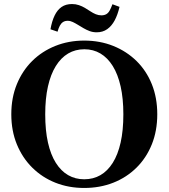

<svg xmlns="http://www.w3.org/2000/svg" viewBox="-20 -921 835 951"><path d="M397 10Q320 10 254.5 -16Q189 -42 140 -90.5Q91 -139 63.5 -206Q36 -273 36 -355Q36 -437 63.5 -504Q91 -571 139.5 -619Q188 -667 254 -693.5Q320 -720 397 -720Q475 -720 541 -693.5Q607 -667 656 -619Q705 -571 732 -504Q759 -437 759 -355Q759 -273 732 -206Q705 -139 656 -90.5Q607 -42 541 -16Q475 10 397 10ZM397 -33Q442 -33 477.5 -53.5Q513 -74 538.5 -114.5Q564 -155 577.5 -215Q591 -275 591 -355Q591 -433 577.5 -493Q564 -553 538.5 -594Q513 -635 477.5 -656Q442 -677 398 -677Q353 -677 317.5 -656Q282 -635 256.5 -594Q231 -553 217.5 -493Q204 -433 204 -355Q204 -275 217.5 -215Q231 -155 256.5 -114.5Q282 -74 317.5 -53.5Q353 -33 397 -33ZM459 -761Q440 -761 424 -767Q408 -773 393.5 -781.5Q379 -790 366 -798Q353 -806 340.5 -812Q328 -818 315 -818Q302 -818 292.5 -812Q283 -806 276.5 -794Q270 -782 265 -764L230 -776Q237 -816 250.5 -844Q264 -872 285 -886.5Q306 -901 337 -901Q355 -901 371 -895.5Q387 -890 400.5 -882Q414 -874 427.5 -865Q441 -856 454.5 -850.5Q468 -845 482 -845Q496 -845 506 -850.5Q516 -856 523 -868.5Q530 -881 537 -900L572 -887Q563 -848 548 -820Q533 -792 511 -776.5Q489 -761 459 -761Z"/></svg>

Font: Roboto Serif 144pt SemiBold
Style: Regular
Weight: 600
Version: Version 1.008